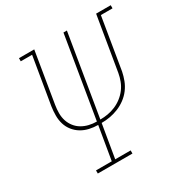

<svg xmlns="http://www.w3.org/2000/svg" viewBox="-168 -874 979 1013"><g transform="rotate(-30 321.5 -367.5)"><path d="M140 0V-19H236L270 -221Q243 -221 217 -227Q191 -233 169.5 -246Q148 -259 132 -279Q116 -299 108.5 -323.5Q101 -348 101 -375Q101 -402 105 -429L153 -716H84V-735H177L126 -426Q122 -402 122 -377.5Q122 -353 129 -331.5Q136 -310 150 -292Q164 -274 183.5 -262.5Q203 -251 226 -245.5Q249 -240 273 -240L355 -735H376L294 -240Q317 -240 340.5 -244Q364 -248 386.5 -257.5Q409 -267 429 -282.5Q449 -298 463.5 -317.5Q478 -337 486.5 -359.5Q495 -382 499 -405L554 -735H643V-716H572L520 -402Q515 -377 505.5 -352Q496 -327 479.5 -305Q463 -283 440.5 -266.5Q418 -250 393 -240Q368 -230 342.5 -225.5Q317 -221 291 -221L257 -19H351V0Z"/></g></svg>

Font: Iosevka Curly Slab ThExObl
Style: Regular
Weight: 100
Width: 7
Italic angle: -9°
Monospace: yes
Designer: Belleve Invis
Foundry: Belleve Invis
Version: Version 11.1.0; ttfautohint (v1.8.3)